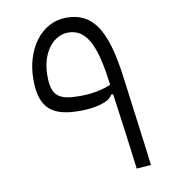

<svg xmlns="http://www.w3.org/2000/svg" viewBox="-80 -772 746 845"><g transform="rotate(-10 293.0 -349.0)"><path d="M462.9 4.9 527.3 0C509.8 -143.6 493.7 -256.3 475.1 -402.3C446.3 -626 385.7 -703.1 272.5 -703.1C157.7 -703.1 83 -590.8 83 -460.4C83 -327.1 140.6 -287.6 266.6 -288.6C321.8 -289.1 392.1 -301.3 408.7 -335.4H417.5C434.1 -215.3 449.2 -107.4 462.9 4.9ZM411.6 -378.4C365.7 -360.4 322.8 -353 273.9 -353C179.7 -353 146.5 -372.6 146.5 -465.8C146.5 -571.3 204.6 -637.2 269 -637.2C343.8 -637.2 385.7 -571.8 408.2 -403.8C409.2 -395 410.6 -386.7 411.6 -378.4Z"/></g></svg>

Font: Cascadia Code PL Light
Style: Regular
Weight: 300
Monospace: yes
Designer: Aaron Bell
Foundry: Saja Typeworks
Version: Version 2404.023